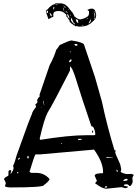

<svg xmlns="http://www.w3.org/2000/svg" viewBox="-20 -1152 846 1185"><path d="M420.9 -902.3Q500 -890.6 500 -872.1L565.4 -678.7L609.4 -523.4Q638.7 -382.8 686.5 -224.6Q690.4 -226.6 692.4 -226.6V-212.9L690.4 -211.9Q693.4 -204.1 696.3 -195.3L721.7 -138.7L728.5 -106.4L724.6 -90.8Q740.2 -81.1 759.8 -78.1H787.1L789.1 -79.1Q802.7 -76.2 805.7 -72.3L796.9 -55.7L798.8 -33.2Q798.8 -19.5 785.2 -3.9H780.3Q769.5 -14.6 762.7 -14.6H759.8Q746.1 -14.6 744.1 -7.8Q744.1 -3.9 768.6 -1V2.9Q768.6 6.8 752.9 9.8L734.4 3.9H721.7L636.7 12.7Q610.4 12.7 566.4 -21.5L577.1 -33.2V-38.1L564.5 -67.4Q564.5 -83 614.3 -83L616.2 -85V-89.8Q616.2 -151.4 560.5 -228.5H558.6Q418.9 -216.8 229.5 -199.2H199.2Q192.4 -192.4 162.1 -91.8V-90.8Q168.9 -85 177.7 -85H205.1Q252 -85 285.2 -47.9V-45.9Q285.2 -35.2 251 -9.8Q251 4.9 44.9 4.9Q10.7 2.9 10.7 -2.9L15.6 -20.5V-22.5Q15.6 -27.3 4.9 -45.9Q4.9 -54.7 29.3 -66.4L32.2 -71.3V-90.8Q32.2 -102.5 44.9 -102.5L49.8 -97.7L44.9 -82L45.9 -80.1H47.9Q63.5 -103.5 63.5 -112.3V-118.2Q63.5 -126 59.6 -126Q73.2 -154.3 82 -191.4L152.3 -386.7L177.7 -450.2Q178.7 -462.9 202.1 -491.2V-494.1L198.2 -507.8Q211.9 -516.6 211.9 -525.4L209 -528.3Q209 -542 225.6 -557.6L223.6 -566.4L286.1 -749Q311.5 -794.9 328.1 -846.7Q332 -847.7 348.6 -874Q403.3 -900.4 420.9 -902.3ZM225.6 -292 229.5 -289.1Q406.2 -317.4 508.8 -317.4H563.5L568.4 -322.3V-325.2Q562.5 -373 543.9 -373Q478.5 -566.4 459 -631.3Q439.5 -696.3 428.7 -719.7Q419.9 -737.3 412.1 -743.2Q413.1 -738.3 411.1 -714.8Q309.6 -514.6 273.4 -456.1Q252 -415 225.6 -298.8ZM741.2 -38.1V-35.2H742.2Q768.6 -35.2 768.6 -43.9L762.7 -48.8Q749 -48.8 741.2 -38.1ZM406.2 -768.6H407.2Q420.9 -768.6 420.9 -780.3V-785.2H416Q406.2 -778.3 406.2 -768.6ZM440.4 -880.9V-875L445.3 -870.1H455.1L459 -874V-875Q457 -880.9 448.2 -880.9ZM460.9 -291 463.9 -288.1H470.7Q483.4 -288.1 484.4 -293V-294.9H463.9ZM636.7 -181.6V-176.8L675.8 -179.7V-181.6ZM150.4 -189.5 148.4 -180.7 150.4 -173.8H154.3L157.2 -177.7V-186.5L154.3 -189.5ZM626 3.9V5.9H631.8Q640.6 5.9 641.6 1L638.7 -2.9Q628.9 -2.9 626 3.9ZM90.8 -170.9V-167Q99.6 -167 102.5 -175.8L99.6 -179.7ZM552.7 -347.7 554.7 -345.7V-334L550.8 -331.1L547.9 -340.8ZM248 -532.2 246.1 -523.4V-519.5H248Q252.9 -494.1 252.9 -502V-503.9ZM699.2 -104.5V-95.7L704.1 -90.8H706.1V-99.6L701.2 -104.5ZM85.9 -88.9V-85L88.9 -82H90.8L93.8 -85L90.8 -90.8ZM411.1 -835.9V-833L414.1 -829.1H416V-833L413.1 -835.9ZM357.4 -268.6V-264.6H362.3V-268.6ZM237.3 -489.3V-485.4H239.3V-489.3ZM546.9 -1099.6H548.8L549.8 -1098.6Q557.6 -1096.7 563.5 -1091.8Q566.4 -1091.8 573.2 -1064.5V-1053.7Q573.2 -1036.1 551.8 -1018.6Q539.1 -1004.9 526.4 -1000Q514.6 -989.3 469.7 -987.3Q466.8 -987.3 452.1 -991.2H451.2Q452.1 -989.3 451.2 -989.3H450.2L446.3 -990.2Q415 -1008.8 409.2 -1019.5Q409.2 -1030.3 402.3 -1033.2Q395.5 -1048.8 390.6 -1047.9Q390.6 -1062.5 384.8 -1065.4Q366.2 -1085 339.8 -1084H338.9Q326.2 -1084 317.4 -1079.1Q308.6 -1075.2 308.6 -1057.6L309.6 -1048.8H306.6Q308.6 -1046.9 305.7 -1046.9L303.7 -1044.9Q302.7 -1045.9 302.7 -1046.9Q295.9 -1043.9 279.3 -1033.2Q263.7 -1074.2 263.7 -1084L265.6 -1088.9Q273.4 -1091.8 285.2 -1107.4Q306.6 -1125 312.5 -1125Q321.3 -1131.8 328.1 -1131.8L347.7 -1130.9L355.5 -1131.8Q363.3 -1131.8 381.8 -1124L398.4 -1110.4L418.9 -1084Q431.6 -1072.3 439.5 -1050.8Q460.9 -1032.2 475.6 -1032.2H476.6Q500 -1037.1 513.7 -1045.9Q530.3 -1053.7 529.3 -1071.3V-1083Q530.3 -1083 518.6 -1090.8Q535.2 -1099.6 546.9 -1098.6ZM418 -1026.4Q427.7 -1008.8 442.4 -1001L443.4 -1002Q444.3 -1005.9 434.6 -1011.7Q421.9 -1042 418.9 -1043L418 -1029.3ZM447.3 -1032.2Q453.1 -1011.7 459 -1011.7H462.9L461.9 -1027.3Q455.1 -1033.2 450.2 -1033.2H447.3ZM397.5 -1065.4 394.5 -1061.5Q396.5 -1046.9 408.2 -1037.1V-1043Q400.4 -1065.4 397.5 -1065.4ZM526.4 -1007.8V-1006.8Q542 -1012.7 541 -1031.2Q541 -1033.2 540 -1033.2H539.1ZM297.9 -1061.5Q287.1 -1076.2 287.1 -1071.3V-1067.4L294.9 -1049.8Q299.8 -1053.7 299.8 -1057.6Q299.8 -1059.6 297.9 -1061.5ZM563.5 -1075.2Q561.5 -1075.2 562.5 -1069.3Q562.5 -1046.9 565.4 -1046.9H566.4L567.4 -1061.5Q567.4 -1070.3 563.5 -1075.2ZM271.5 -1085.9Q267.6 -1084 267.6 -1082Q267.6 -1071.3 271.5 -1072.3L273.4 -1071.3Q276.4 -1071.3 276.4 -1081.1Q275.4 -1085.9 273.4 -1085.9ZM313.5 -1109.4Q303.7 -1105.5 312.5 -1091.8Q313.5 -1096.7 315.4 -1107.4V-1109.4ZM368.2 -1103.5Q373 -1084 375 -1084H376L371.1 -1103.5L370.1 -1104.5H369.1ZM385.7 -1085Q392.6 -1071.3 395.5 -1071.3L397.5 -1072.3Q392.6 -1081.1 386.7 -1085ZM374 -1112.3Q374 -1108.4 381.8 -1105.5H382.8L385.7 -1107.4V-1108.4Q385.7 -1110.4 375 -1112.3ZM323.2 -1125V-1123H337.9V-1124Q332 -1126 324.2 -1126ZM560.5 -1042V-1035.2L562.5 -1034.2Q563.5 -1034.2 564.5 -1041V-1042L563.5 -1043H562.5ZM520.5 -1039.1Q514.6 -1036.1 513.7 -1033.2H514.6Q519.5 -1035.2 523.4 -1038.1V-1039.1ZM487.3 -995.1V-994.1Q494.1 -994.1 495.1 -996.1V-997.1L494.1 -998H490.2ZM412.1 -1062.5Q412.1 -1059.6 415 -1053.7H417L416 -1057.6L414.1 -1062.5ZM377.9 -1080.1Q378.9 -1077.1 381.8 -1077.1H384.8V-1078.1L381.8 -1080.1ZM399.4 -1095.7Q402.3 -1091.8 404.3 -1091.8H405.3Q402.3 -1096.7 399.4 -1096.7ZM560.5 -1082Q560.5 -1078.1 562.5 -1078.1H563.5V-1081.1L561.5 -1082ZM312.5 -1121.1H313.5L318.4 -1122.1L316.4 -1123H315.4L312.5 -1122.1ZM370.1 -1118.2 371.1 -1117.2H374V-1118.2L372.1 -1119.1H371.1ZM486.3 -1027.3H488.3L489.3 -1028.3V-1029.3H486.3ZM553.7 -1079.1 554.7 -1078.1H555.7V-1080.1H553.7ZM328.1 -1115.2V-1114.3H329.1L331.1 -1116.2H330.1ZM307.6 -1084Q308.6 -1084 309.6 -1085H306.6ZM306.6 -1110.4H308.6L309.6 -1111.3H307.6Z"/></svg>

Font: Love Ya Like A Sister
Style: Regular
Weight: 400
Designer: Kimberly Geswein
Foundry: Kimberly Geswein
Version: Version 1.002 2007